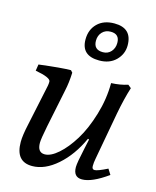

<svg xmlns="http://www.w3.org/2000/svg" viewBox="-114 -834 750 922"><g transform="rotate(15 260.5 -373.0)"><path d="M340 -755Q428 -755 428 -669Q428 -626 397 -595Q366 -564 314 -564Q225 -564 225 -645Q225 -694 256 -724.5Q287 -755 340 -755ZM321 -607Q346 -607 361.5 -624.5Q377 -642 377 -668Q377 -712 333 -712Q307 -712 291 -695Q275 -678 275 -652Q275 -607 321 -607ZM492 -74 509 -47Q431 9 382 9Q339 9 339 -41Q339 -62 356 -139L366 -185L360 -187Q320 -99 258.5 -45Q197 9 134 9Q52 9 52 -89Q52 -122 65 -180L108 -383Q110 -393 110 -404Q110 -424 33 -438L38 -470Q151 -484 196 -484L205 -474Q203 -424 194 -383L155 -193Q142 -128 142 -109Q142 -61 178 -61Q208 -61 245 -93.5Q282 -126 316 -181Q350 -236 374 -315.5Q398 -395 398 -474Q444 -476 480 -488L496 -475Q478 -419 463 -340L420 -104Q416 -84 416 -67Q416 -50 429 -50Q444 -50 492 -74Z"/></g></svg>

Font: Poly
Style: Italic
Weight: 400
Italic angle: -10°
Designer: Nicolas Silva
Foundry: Jose Nicolas Silva Schwarzenberg
Version: Version 1.003